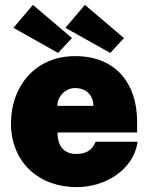

<svg xmlns="http://www.w3.org/2000/svg" viewBox="-20 -757 614 787"><path d="M115 -737 35 -643 218 -540 275 -601ZM328 -737 248 -643 432 -540 488 -601ZM216 -214H542V-259C542 -412 457 -527 288 -527C122 -527 25 -400 25 -252C25 -95 135 10 296 10C411 10 528 -61 544 -176H372C356 -136 327 -126 291 -126C249 -126 215 -152 216 -214ZM215 -323C215 -362 248 -396 288 -396C337 -396 363 -362 363 -323Z"/></svg>

Font: United Sans Black
Style: Regular
Weight: 900
Designer: Pablo Impallari, Rodrigo Fuenzalida (Modified by Dan O. Williams)
Version: Version 1.000;PS 001.000;hotconv 1.0.88;makeotf.lib2.5.64775